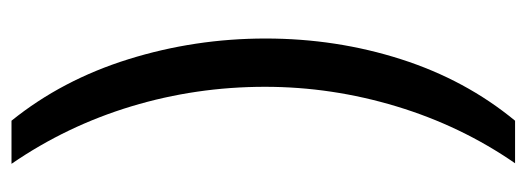

<svg xmlns="http://www.w3.org/2000/svg" viewBox="-311 -447 916 334"><g transform="rotate(-90 147.0 -280.0)"><path d="M247 -276Q247 -153 211 -40.5Q175 72 104 158H30Q95 64 129 -48.5Q163 -161 163 -277Q163 -397 129 -509.5Q95 -622 29 -718H104Q175 -630 211 -514.5Q247 -399 247 -276Z"/></g></svg>

Font: Noto Sans Hebrew Condensed
Style: Regular
Weight: 400
Width: 3
Designer: Monotype Design Team
Foundry: Monotype Imaging Inc.
Version: Version 2.004; ttfautohint (v1.8.4.7-5d5b)